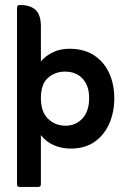

<svg xmlns="http://www.w3.org/2000/svg" viewBox="-20 -576 502 756"><path d="M141 -44V149Q141 160 131 160H56Q47 160 47 149V-544Q47 -556 56 -556H61Q100 -556 120.5 -536.5Q141 -517 141 -472V-334Q158 -355 187 -369.5Q216 -384 253 -384Q311 -384 350 -358.5Q389 -333 409.5 -289Q430 -245 430 -189Q430 -135 410.5 -90Q391 -45 353 -18Q315 9 259 9Q222 9 191.5 -4.5Q161 -18 141 -44ZM238 -81Q278 -81 304.5 -109.5Q331 -138 331 -190Q331 -238 305.5 -266Q280 -294 236 -294Q197 -294 169 -269.5Q141 -245 141 -190Q141 -135 169.5 -108Q198 -81 238 -81Z"/></svg>

Font: Zain
Style: Bold
Weight: 700
Designer: Zain,Boutros
Foundry: Mobile Telecommunications Company (Zain), 2024
Version: Version 1.50; ttfautohint (v1.8.4)